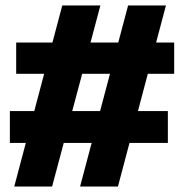

<svg xmlns="http://www.w3.org/2000/svg" viewBox="-20 -680 671 700"><path d="M272 0 447 -660H585L410 0ZM16 -159V-275H592V-159ZM32 0 207 -660H346L170 0ZM39 -411V-525H615V-411Z"/></svg>

Font: Bricolage Grotesque 48pt Condensed ExtraBold ExtraBold
Style: Regular
Weight: 800
Version: Version 1.000;gftools[0.9.30]